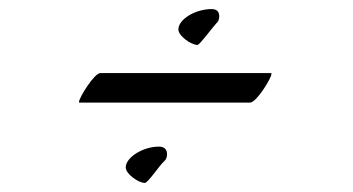

<svg xmlns="http://www.w3.org/2000/svg" viewBox="-20 -533 777 423"><path d="M456 -481C461 -485 463 -491 463 -497C463 -508 457 -513 446 -513C411 -513 373 -491 373 -468C373 -454 401 -434 415 -434C420 -434 446 -470 456 -481ZM201 -372C188 -372 154 -318 154 -308C154 -307 154 -307 155 -307H531C545 -307 578 -361 578 -370C578 -371 578 -372 577 -372ZM341 -177C346 -181 348 -187 348 -193C348 -204 342 -210 330 -210C296 -210 257 -187 257 -164C257 -150 285 -130 299 -130C306 -130 330 -167 341 -177Z"/></svg>

Font: Playball
Style: Regular
Weight: 400
Designer: Robert E. Leuschke
Foundry: Robert E. Leuschke
Version: Version 1.001